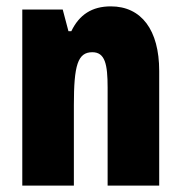

<svg xmlns="http://www.w3.org/2000/svg" viewBox="-20 -583 569 603"><path d="M328 -563C269 -563 229 -537 204 -485H195L177 -553H50V0H212V-253C212 -378 224 -419 270 -419C310 -419 318 -381 318 -308V0H480V-360C480 -489 424 -563 328 -563Z"/></svg>

Font: Noto Sans Armenian ExtraCondensed Black
Style: Regular
Weight: 900
Width: 2
Designer: Monotype Design Team
Foundry: Monotype Imaging Inc.
Version: Version 2.008